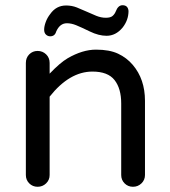

<svg xmlns="http://www.w3.org/2000/svg" viewBox="-20 -710 649 735"><path d="M334 -436Q246 -436 170 -340V-40Q170 -21 156.5 -8Q143 5 124 5Q105 5 92 -8Q79 -21 79 -40V-469Q79 -489 92 -502Q105 -515 124 -515Q143 -515 156.5 -502Q170 -489 170 -469V-428Q210 -470 239 -487Q296 -520 347.5 -520Q399 -520 432 -504.5Q465 -489 488 -462Q535 -407 535 -324V-40Q535 -21 521.5 -8Q508 5 489 5Q470 5 457 -8Q444 -21 444 -40V-314Q444 -371 418.5 -403.5Q393 -436 334 -436ZM449 -690Q470 -690 472 -668Q472 -633 449 -604Q423 -573 388 -573Q358 -573 324 -589.5Q290 -606 271.5 -613.5Q253 -621 236 -621Q209 -621 195 -589Q190 -571 172 -571Q163 -571 156 -577.5Q149 -584 149 -596.5Q149 -609 155 -625.5Q161 -642 172 -656Q195 -689 233 -689Q255 -689 274 -681.5Q293 -674 311.5 -665.5Q330 -657 348.5 -649.5Q367 -642 385 -642Q403 -642 411 -649Q419 -656 423 -666Q432 -690 449 -690Z"/></svg>

Font: Varela Round
Style: Regular
Weight: 400
Designer: Joe Prince
Foundry: Joe Prince
Version: Version 1.000